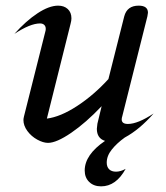

<svg xmlns="http://www.w3.org/2000/svg" viewBox="-20 -496 589 680"><path d="M358 80Q358 95 366.5 103.5Q375 112 391 112Q407 112 425 102Q391 164 338 164Q312 164 296 148.5Q280 133 280 108Q280 52 352 3Q323 -6 323 -40Q323 -44 325 -58L340 -120Q284 -61 232 -25.5Q180 10 150 10Q133 10 112 -1.5Q91 -13 77 -32Q63 -51 63 -71Q63 -76 65 -84L141 -386Q142 -389 142 -394Q142 -403 136.5 -408Q131 -413 122 -413Q87 -413 31 -376Q72 -422 113 -449Q154 -476 186 -476Q207 -476 220 -464Q233 -452 233 -431Q233 -423 230 -412L146 -76Q194 -82 253 -120.5Q312 -159 364 -216L420 -438Q430 -476 471 -476Q504 -476 504 -451Q504 -448 502 -438L413 -84Q411 -78 411 -73Q411 -57 433 -57Q468 -57 524 -94Q474 -37 422 -9Q394 11 376 33.5Q358 56 358 80Z"/></svg>

Font: Srisakdi
Style: Bold
Weight: 700
Designer: Cadson Demak Co.,Ltd.
Foundry: Cadson Demak Co.,Ltd.
Version: Version 1.000